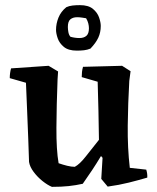

<svg xmlns="http://www.w3.org/2000/svg" viewBox="-20 -716 610 747"><path d="M182 11Q165 4 145.5 -11.5Q126 -27 111 -47Q96 -67 93 -86Q92 -120 90 -173.5Q88 -227 85.5 -286Q83 -345 81 -394L18 -412Q18 -432 23 -450L169 -460L206 -438L204 -408Q200 -307 199.5 -219.5Q199 -132 208 -81Q225 -75 241.5 -71Q258 -67 271 -67Q290 -77 313.5 -107Q337 -137 365 -172Q364 -230 363 -285.5Q362 -341 360 -398L298 -416Q298 -426 299 -436Q300 -446 303 -456L455 -460L488 -439L483 -401Q478 -314 477 -227.5Q476 -141 485 -63L549 -56Q554 -40 553 -25Q519 -15 481 -5.5Q443 4 399 10L374 -20L379 -102L373 -109Q355 -79 338 -53.5Q321 -28 302 -1Q275 5 247 8Q219 11 182 11ZM279 -519Q246 -519 228.5 -533.5Q211 -548 204.5 -567Q198 -586 198 -600Q198 -624 207.5 -647.5Q217 -671 238 -688Q249 -693 262 -694.5Q275 -696 291 -696Q324 -696 341.5 -681.5Q359 -667 365.5 -648Q372 -629 372 -615Q372 -590 362.5 -569.5Q353 -549 332 -527Q320 -522 307 -520.5Q294 -519 279 -519ZM289 -568Q306 -568 316 -576.5Q326 -585 326 -606Q326 -615 323.5 -625Q321 -635 315 -645Q308 -646 299 -647.5Q290 -649 280 -649Q264 -649 254 -641Q244 -633 244 -611Q244 -602 246 -591Q248 -580 254 -573Q272 -568 289 -568Z"/></svg>

Font: Labrada SemiBold
Style: Regular
Weight: 600
Designer: Mercedes Jáuregui
Foundry: Omnibus-Type Team
Version: Version 1.000; ttfautohint (v1.8.4.7-5d5b)